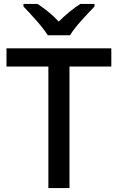

<svg xmlns="http://www.w3.org/2000/svg" viewBox="-20 -961 603 981"><path d="M337.9 -780.8C363.8 -825.7 427.7 -890.6 462.9 -927.7V-940.9H390.1C355.5 -918 315.9 -887.2 280.3 -850.6C246.6 -887.2 207 -918 171.9 -940.9H100.1V-927.7C135.7 -890.1 196.3 -826.2 224.1 -780.8ZM335 -621.1H548.8V-713.9H13.2V-621.1H227.1V0H335Z"/></svg>

Font: Noto Reveo Sans
Style: Regular
Weight: 500
Designer: Monotype Design Team
Foundry: Monotype Imaging Inc.
Version: Version 2.007